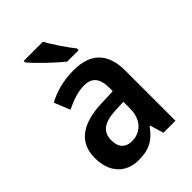

<svg xmlns="http://www.w3.org/2000/svg" viewBox="-224 -869 983 983"><g transform="rotate(-45 267.0 -378.0)"><path d="M271 -766H132V-756C162 -718 244 -640 288 -606H370V-619C341 -654 295 -722 271 -766ZM279 -552C206 -552 141 -534 90 -506L125 -420C171 -442 217 -459 261 -459C315 -459 345 -431 345 -359V-334L263 -331C114 -326 38 -268 38 -157C38 -53 97 10 190 10C270 10 311 -17 352 -74H356L378 0H465V-364C465 -489 402 -552 279 -552ZM288 -255 345 -257V-209C345 -128 297 -83 234 -83C190 -83 162 -108 162 -161C162 -219 196 -251 288 -255Z"/></g></svg>

Font: Noto Sans Myanmar UI SemiCondensed SemiBold
Style: Regular
Weight: 600
Width: 4
Designer: Monotype Design Team
Foundry: Monotype Imaging Inc.
Version: Version 2.103